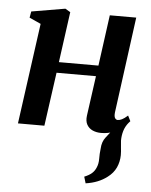

<svg xmlns="http://www.w3.org/2000/svg" viewBox="-55 -590 694 883"><g transform="rotate(5 292.0 -148.0)"><path d="M373.5 247.5 364.5 217.5Q387 208.5 399.5 197.2Q412 186 418.5 169.5Q426 152.5 425.8 129.5Q425.5 106.5 428.5 83Q430 50 447 29.2Q464 8.5 476.5 -8.5L547 -48Q531 -28.5 524.8 -7Q518.5 14.5 518.5 37.5Q519 51.5 521.2 69.5Q523.5 87.5 523.5 104.5Q523 135.5 510.8 162Q498.5 188.5 472.5 208Q452.5 223.5 428.2 233.2Q404 243 373.5 247.5ZM479.5 -89Q477.5 -70.5 482.5 -63Q487.5 -55.5 495 -55.5Q504 -55.5 514.8 -60.8Q525.5 -66 541 -80L553.5 -55Q545.5 -44.5 528.2 -29Q511 -13.5 484.5 -1.5Q458 10.5 424 10.5Q402.5 10.5 385 2.8Q367.5 -5 358.2 -21.5Q349 -38 352.5 -63.5L378 -247.5H196L161.5 0H39.5L103.5 -465L50.5 -489L55.5 -518L211 -544.5L234.5 -530.5L202.5 -297H385L417 -532H539Z"/></g></svg>

Font: Merriweather 72pt SemiBold
Style: Italic
Weight: 600
Italic angle: -7.8°
Version: Version 2.101